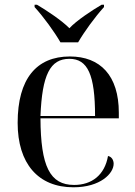

<svg xmlns="http://www.w3.org/2000/svg" viewBox="-20 -786 575 816"><path d="M237 -606H312C338 -651 383 -713 422 -756V-766H412C374 -744 304 -698 275 -666C244 -698 175 -744 137 -766H127V-756C166 -713 211 -651 237 -606ZM292 10C407 10 463 -49 463 -90C463 -105 455 -120 439 -123C425 -42 370 0 295 0C192 0 153 -79 152 -283H485V-307C485 -465 406 -546 277 -546C135 -546 55 -451 55 -264C55 -91 142 10 292 10ZM384 -293H152C159 -468 193 -536 275 -536C353 -536 384 -468 384 -293Z"/></svg>

Font: Noto Serif Display
Style: Regular
Weight: 400
Designer: Monotype Design Team
Foundry: Monotype Imaging Inc.
Version: Version 2.009